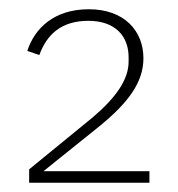

<svg xmlns="http://www.w3.org/2000/svg" viewBox="-20 -724 385 415"><path d="M303 -354H74L196 -452C257 -502 290 -546 290 -598C290 -657 249 -704 172 -704C97 -704 55 -663 39 -614L65 -605C81 -649 112 -679 171 -679C229 -679 258 -646 258 -600V-591C258 -553 232 -514 180 -470L43 -358V-329H303Z"/></svg>

Font: IBM Plex Devanagari ExtraLight
Style: Regular
Weight: 200
Designer: Mike Abbink, Paul van der Laan, Pieter van Rosmalen, Erin McLaughlin
Foundry: Bold Monday
Version: Version 1.0